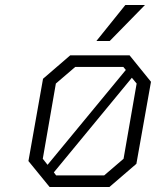

<svg xmlns="http://www.w3.org/2000/svg" viewBox="-20 -743 621 763"><path d="M363 -580 478 -723H556L416 -580ZM177 0 93 -103 151 -430 259 -523H495L580 -418L522 -92L415 0ZM169 -88 480 -465 470 -477H279L202 -411L150 -112ZM203 -46H394L471 -112L523 -411L504 -434L194 -58Z"/></svg>

Font: Tomorrow Light
Style: Italic
Weight: 300
Italic angle: -10°
Designer: Tony de Marco, Monica Rizzolli
Foundry: Just in Type
Version: Version 2.002